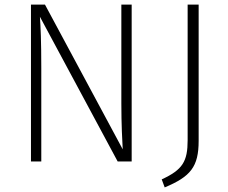

<svg xmlns="http://www.w3.org/2000/svg" viewBox="-20 -704 995 837"><path d="M554 -684H509V-253C509 -163 513 -86 515 -53L176 -684H115V0H160V-407C160 -528 157 -587 154 -631L493 0H554ZM846 -684H798V-93C798 0 776 36 685 78L698 113C810 66 846 24 846 -90Z"/></svg>

Font: Fira Sans ExtraLight
Style: Regular
Weight: 200
Designer: bBox Type GmbH & Carrois Corporate GbR & Edenspiekermann AG
Foundry: bBox Type GmbH & Carrois Corporate GbR & Edenspiekermann AG
Version: Version 4.300;PS 004.300;hotconv 1.0.88;makeotf.lib2.5.64775